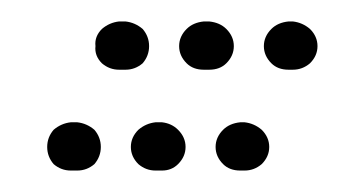

<svg xmlns="http://www.w3.org/2000/svg" viewBox="-20 -214 316 179"><path d="M30 -61Q24 -68 24 -77Q24 -86 30 -93Q37 -99 46 -100H52Q61 -99 68 -93Q74 -86 74 -77Q74 -68 68 -61Q61 -55 52 -55H46Q37 -55 30 -61ZM146 -61Q153 -68 153 -77Q153 -86 146 -93Q140 -99 131 -100H125Q116 -99 109 -93Q102 -86 102 -77Q102 -68 109 -61Q116 -55 125 -55H131Q140 -55 146 -61ZM224 -61Q231 -68 231 -77Q231 -86 224 -93Q217 -99 208 -100H204Q194 -99 188 -93Q181 -86 181 -77Q181 -68 188 -61Q194 -55 204 -55H208Q217 -55 224 -61ZM113 -155Q119 -162 119 -171Q119 -180 113 -187Q106 -193 97 -194H91Q82 -193 75 -187Q68 -180 69 -171Q68 -162 75 -155Q82 -149 91 -149H97Q106 -149 113 -155ZM191 -155Q198 -162 198 -171Q198 -180 191 -187Q185 -193 175 -194H170Q160 -193 154 -187Q147 -180 147 -171Q147 -162 154 -155Q160 -149 170 -149H175Q185 -149 191 -155ZM269 -155Q276 -162 276 -171Q276 -180 269 -187Q262 -193 253 -194H249Q239 -193 233 -187Q226 -180 226 -171Q226 -162 233 -155Q239 -149 249 -149H253Q262 -149 269 -155Z"/></svg>

Font: FRB American Cursive Dotted Extrabold
Style: Bold Italic
Weight: 800
Italic angle: -25°
Version: Version 2.0;Modular Font Editor K font №1